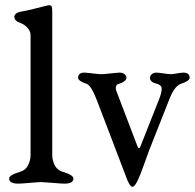

<svg xmlns="http://www.w3.org/2000/svg" viewBox="-20 -701 746 735"><path d="M97 -567Q97 -580 86.5 -593Q76 -606 58 -613Q35 -621 35 -636Q35 -653 64 -657Q81 -660 105.5 -666Q130 -672 147 -676.5Q164 -681 168 -681Q176 -681 178 -675.5Q180 -670 180 -654V-108Q180 -87 189.5 -68.5Q199 -50 218 -44Q261 -31 261 -18Q261 2 227 2Q215 2 180.5 -1Q146 -4 139 -4Q129 -4 95 -1Q61 2 50 2Q15 2 15 -18Q15 -31 59 -44Q78 -50 87.5 -68.5Q97 -87 97 -108Z M582 -380Q554 -386 554 -403Q554 -411 561 -417Q568 -423 579 -423Q586 -423 606 -420Q626 -417 634 -417Q641 -417 657.5 -420Q674 -423 682 -423Q706 -423 706 -403Q706 -391 672 -380Q648 -371 629 -323L550 -123Q547 -116 532 -73Q517 -30 506 -8Q495 14 487 14Q476 14 462 -26L351 -317Q329 -374 312 -380Q279 -391 279 -403Q279 -423 303 -423Q310 -423 334.5 -420Q359 -417 367 -417Q375 -417 403.5 -420Q432 -423 439 -423Q450 -423 457 -417Q464 -411 464 -403Q464 -389 430 -378Q426 -377 424 -369.5Q422 -362 425 -354L507 -139Q512 -128 517 -139L589 -321Q599 -346 599 -362Q599 -369 593 -374Q587 -379 582 -380Z"/></svg>

Font: EB Garamond 08
Style: Regular
Weight: 400
Version: Version 0.016 ; ttfautohint (v1.5)